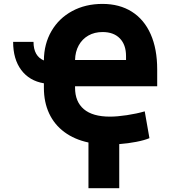

<svg xmlns="http://www.w3.org/2000/svg" viewBox="-20 -737 880 993"><path d="M207 -424.3Q207.5 -509.8 246.1 -576.2Q284.7 -642.6 353.3 -679.7Q421.9 -716.8 509.8 -716.8Q598.1 -716.8 661.9 -676.5Q725.6 -636.2 759.3 -560.1Q793 -483.9 793 -377.9V-291H368.2V-283.2Q368.2 -210.9 413.6 -172.4Q459 -133.8 548.8 -133.8Q586.4 -133.8 636.5 -141.4Q686.5 -148.9 728.5 -161.1L752.9 -22.5Q727.5 -11.7 684.8 -3.4Q642.1 4.9 596.7 8.3V236.3H437.5V0Q364.7 -15.6 313 -54Q261.2 -92.3 234.1 -150.4Q207 -208.5 207 -283.2V-306.2Q131.8 -318.8 89.8 -375Q47.9 -431.2 47.9 -520.5H153.3Q153.3 -483.4 167 -459.2Q180.7 -435.1 207 -424.3ZM631.8 -426.8V-447.3Q631.8 -505.4 599.9 -538.3Q567.9 -571.3 510.7 -571.3Q468.8 -571.3 437 -553.2Q405.3 -535.2 387.2 -502.4Q369.1 -469.7 368.2 -426.8Z"/></svg>

Font: Pretendard ExtraBold
Style: Regular
Weight: 800
Designer: Base glyphs from Inter by Rasmus Andersson; Hangeul glyphs from Noto Sans CJK(Source Han Sans) by Jang Soo-young and Kan
Foundry: Kil Hyung-jin
Version: Version 1.309